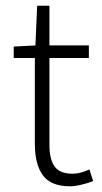

<svg xmlns="http://www.w3.org/2000/svg" viewBox="-20 -640 357 672"><path d="M225 12Q158 12 130 -26.5Q102 -65 102 -136V-437H28V-477L104 -481L110 -620H153V-481H291V-437H153V-133Q153 -83 171 -57.5Q189 -32 234 -32Q261 -32 293 -47L306 -6Q256 12 225 12Z"/></svg>

Font: Assistant Light
Style: Regular
Weight: 300
Designer: Hebrew By Ben Nathan, Latin by Paul Hunt
Version: Version 2.001;PS 002.001;hotconv 1.0.88;makeotf.lib2.5.64775